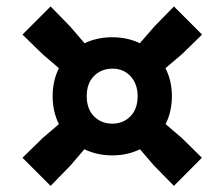

<svg xmlns="http://www.w3.org/2000/svg" viewBox="-20 -676 714 611"><path d="M141 -84.5 51.5 -174 115 -236 167.5 -281Q147.5 -321 147.5 -370Q147.5 -419 167.5 -459L115 -504L51.5 -566L141 -655.5L203 -592L249 -538.5Q289.5 -557.5 337 -557.5Q385 -557.5 425 -538.5L471.5 -592L533.5 -655.5L623 -566L559.5 -504L506.5 -459Q527 -419 527 -370Q527 -321 507 -281L559.5 -236L622.5 -174L533.5 -84.5L471 -148L425.5 -201Q385.5 -181.5 337 -181.5Q289 -181.5 248.5 -201L203 -148ZM337 -282.5Q372 -282.5 395 -305.8Q418 -329 418 -370Q418 -408 396 -432.8Q374 -457.5 338 -457.5Q302.5 -457.5 279.2 -434.2Q256 -411 256 -370Q256 -329 279.2 -305.8Q302.5 -282.5 337 -282.5Z"/></svg>

Font: Encode Sans SemiExpanded SemiExpanded ExtraBold
Style: Regular
Weight: 800
Width: 6
Designer: Multiple Designers
Foundry: Impallari Type
Version: Version 3.000; ttfautohint (v1.8.3) -l 8 -r 50 -G 200 -x 14 